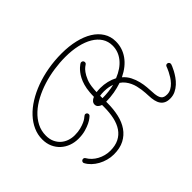

<svg xmlns="http://www.w3.org/2000/svg" viewBox="-143 -1033 1355 1355"><g transform="rotate(-45 534.0 -356.0)"><path d="M629.4 -598.1Q636.7 -598.1 642.3 -593Q647.9 -587.9 647.9 -579.6Q647.9 -568.8 638.7 -563.5Q637.2 -562.5 625.7 -554.2Q614.3 -545.9 600.6 -527.3Q586.9 -508.8 574.2 -478.3Q561.5 -447.8 558.1 -402.8Q557.1 -395 556.9 -387.2Q556.6 -379.4 556.2 -371.6Q564.9 -372.6 574.5 -373.3Q584 -374 594.7 -374Q629.9 -374 662.6 -366.2Q695.3 -358.4 722.7 -343.8Q793.5 -372.1 831.1 -418.9Q868.7 -465.8 868.7 -523.4Q868.7 -566.4 847.2 -599.9Q825.7 -633.3 786.9 -656.2Q748 -679.2 694.1 -691.4Q640.1 -703.6 575.7 -703.6Q519.5 -703.6 461.2 -695.1Q402.8 -686.5 348.4 -669.4Q293.9 -652.3 246.1 -627Q198.2 -601.6 162.6 -568.6Q127 -535.6 106.4 -495.1Q85.9 -454.6 85.9 -407.2Q85.9 -372.1 98.1 -345.5Q110.4 -318.8 130.6 -301Q150.9 -283.2 177.2 -274.2Q203.6 -265.1 232.4 -265.1Q266.6 -265.1 292.5 -272Q318.4 -278.8 335.9 -286.9Q353.5 -294.9 362.5 -302Q371.6 -309.1 372.6 -310.1Q376 -312.5 380.4 -315.7Q384.8 -318.8 389.6 -318.8Q397 -318.8 402.3 -313.7Q407.7 -308.6 407.7 -300.8Q407.7 -293 402.3 -288.1Q401.4 -287.1 389.9 -277.6Q378.4 -268.1 356.9 -257.3Q335.4 -246.6 304.4 -237.8Q273.4 -229 233.4 -229Q196.3 -229 162.8 -241.2Q129.4 -253.4 104 -276.4Q78.6 -299.3 63.7 -332.3Q48.8 -365.2 48.8 -407.2Q48.8 -453.6 67.9 -496.3Q86.9 -539.1 121.6 -576.2Q156.2 -613.3 204.6 -643.3Q252.9 -673.3 311.3 -694.8Q369.6 -716.3 436.5 -728Q503.4 -739.7 574.7 -739.7Q647.5 -739.7 708.3 -725.3Q769 -710.9 813 -683.8Q856.9 -656.7 881.3 -617.4Q905.8 -578.1 905.8 -528.3Q905.8 -462.4 867.9 -408.7Q830.1 -355 756.8 -319.3Q783.7 -296.4 799.1 -265.9Q814.5 -235.4 822 -204.1Q829.6 -172.9 831.8 -144.5Q834 -116.2 835 -97.2Q835.9 -69.3 840.1 -52Q844.2 -34.7 851.8 -24.9Q859.4 -15.1 870.4 -11.5Q881.3 -7.8 897 -7.8Q918.9 -7.8 937.5 -18.3Q956.1 -28.8 970.9 -44.4Q985.8 -60.1 997.3 -78.4Q1008.8 -96.7 1016.6 -112.5Q1024.4 -128.4 1028.6 -138.9Q1032.7 -149.4 1032.7 -149.9Q1037.6 -162.1 1049.8 -162.1Q1058.1 -162.1 1063.2 -156.5Q1068.4 -150.9 1068.4 -143.6Q1068.4 -141.1 1067.4 -137.2Q1066.9 -135.3 1061.8 -122.3Q1056.6 -109.4 1046.9 -91.1Q1037.1 -72.8 1022.5 -51.8Q1007.8 -30.8 988.5 -12.9Q969.2 4.9 945.1 16.6Q920.9 28.3 891.6 28.3Q865.7 28.3 848.4 20Q831.1 11.7 820.1 -4.2Q809.1 -20 804 -42.7Q798.8 -65.4 797.9 -94.7Q797.4 -106.9 796.4 -123.8Q795.4 -140.6 792.7 -159.4Q790 -178.2 785.2 -198.2Q780.3 -218.3 771.5 -237.3Q762.7 -256.3 749.5 -273.4Q736.3 -290.5 717.3 -303.2Q679.7 -290.5 639.4 -283.4Q599.1 -276.4 556.2 -275.9V-261.2Q556.2 -201.2 544.2 -148.7Q532.2 -96.2 505.4 -57.4Q478.5 -18.6 436 3.7Q393.6 25.9 332.5 25.9Q302.2 25.9 272.7 17.8Q243.2 9.8 217.5 -4.4Q191.9 -18.6 171.6 -37.8Q151.4 -57.1 139.6 -79.6Q137.2 -83.5 137.2 -88.4Q137.2 -95.2 142.3 -100.8Q147.5 -106.4 155.8 -106.4Q166.5 -106.4 171.9 -97.2Q182.6 -78.1 199.7 -62Q216.8 -45.9 238 -34.4Q259.3 -22.9 283.4 -16.6Q307.6 -10.3 332.5 -10.3Q382.8 -10.3 418.5 -28.1Q454.1 -45.9 476.6 -78.9Q499 -111.8 509.3 -158Q519.5 -204.1 519.5 -261.2V-280.3Q503.4 -285.6 493.7 -295.4Q483.9 -305.2 483.9 -319.3Q483.9 -333.5 493.2 -344.2Q502.4 -355 519.5 -361.8Q519.5 -373 520 -384Q520.5 -395 521.5 -405.8Q524.4 -440.9 532.5 -468.8Q540.5 -496.6 551.5 -517.6Q562.5 -538.6 574.2 -553.2Q585.9 -567.9 596.2 -577.4Q606.4 -586.9 613.3 -591.3Q620.1 -595.7 621.1 -596.2Q624.5 -598.1 629.4 -598.1ZM675.3 -325.7Q667 -328.1 659.2 -330.6Q651.4 -333 642.3 -334.7Q633.3 -336.4 622.3 -337.6Q611.3 -338.9 597.2 -338.9Q571.8 -338.9 555.7 -335.9V-335.4V-312Q585.4 -312 616.9 -315.4Q648.4 -318.8 675.3 -325.7Z"/></g></svg>

Font: Sacramento
Style: Regular
Weight: 400
Designer: Astigmatic (AOETI)
Foundry: Astigmatic (AOETI)
Version: Version 1.000